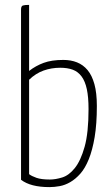

<svg xmlns="http://www.w3.org/2000/svg" viewBox="-20 -755 456 785"><path d="M66 -716Q66 -730 73.5 -732.5Q81 -735 99 -735V-465Q126 -486 158.5 -498Q191 -510 239 -510Q270 -510 295 -500Q320 -490 338 -468.5Q356 -447 366 -411Q376 -375 376 -322Q376 -248 367 -194.5Q358 -141 343 -104Q328 -67 308.5 -45Q289 -23 267.5 -10.5Q246 2 224 6Q202 10 182 10Q105 10 66 -20ZM99 -43Q109 -35 129 -28Q149 -21 184 -21Q207 -21 234.5 -29.5Q262 -38 286 -68Q310 -98 326 -155Q342 -212 342 -309Q342 -358 335 -390.5Q328 -423 313.5 -442.5Q299 -462 277.5 -470Q256 -478 226 -478Q190 -478 158 -466.5Q126 -455 99 -429Z"/></svg>

Font: Yanone Kaffeesatz Thin
Style: Regular
Weight: 250
Designer: Yanone
Foundry: Yanone Font Production. Not for release.
Version: Version 1.002